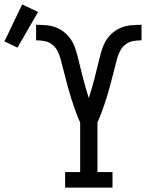

<svg xmlns="http://www.w3.org/2000/svg" viewBox="-151 -847 671 867"><path d="M143 0V-70H211V-294Q203 -311 196.5 -328.5Q190 -346 183.5 -364Q177 -382 171.5 -400Q166 -418 160.5 -436.5Q155 -455 150.5 -473Q146 -491 141 -509.5Q136 -528 131.5 -546.5Q127 -565 122 -583Q117 -601 108 -618Q99 -635 84 -646.5Q69 -658 50 -661.5Q31 -665 12 -665V-735Q35 -735 58 -733Q81 -731 102 -723Q123 -715 141 -700Q159 -685 171 -666Q183 -647 190 -625Q197 -603 202.5 -580.5Q208 -558 213.5 -536Q219 -514 224.5 -492Q230 -470 236.5 -448Q243 -426 250 -404Q257 -426 263.5 -448Q270 -470 275.5 -492Q281 -514 286.5 -536Q292 -558 297.5 -580.5Q303 -603 310 -625Q317 -647 329 -666Q341 -685 359 -700Q377 -715 398 -723Q419 -731 442 -733Q465 -735 488 -735V-665Q469 -665 450 -661.5Q431 -658 416 -646.5Q401 -635 392 -618Q383 -601 378 -583Q373 -565 368.5 -546.5Q364 -528 359 -509.5Q354 -491 349.5 -473Q345 -455 339.5 -436.5Q334 -418 328.5 -400Q323 -382 316.5 -364Q310 -346 303.5 -328.5Q297 -311 289 -294V-70H357V0ZM-72 -632 -131 -660 -51 -827 21 -793Z"/></svg>

Font: Iosevka Curly Slab
Style: Regular
Weight: 400
Monospace: yes
Designer: Belleve Invis
Foundry: Belleve Invis
Version: Version 22.1.2; ttfautohint (v1.8.4)